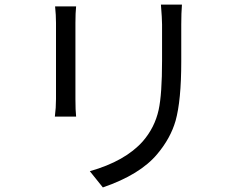

<svg xmlns="http://www.w3.org/2000/svg" viewBox="-20 -779 1040 840"><path d="M313 -751Q310 -723 310 -679V-345Q310 -296 313 -269H220Q225 -307 225 -346V-679Q225 -713 221 -751ZM776 -759Q773 -722 773 -672V-510Q773 -339 748 -250Q726 -174 668 -105Q593 -15 430 41L373 -30Q528 -74 605 -161Q657 -221 674 -298Q689 -366 689 -514V-672Q689 -697 684 -759Z"/></svg>

Font: Source Han Sans K Regular
Style: Regular
Weight: 400
Designer: Ryoko NISHIZUKA  (kana & ideographs); Paul D. Hunt (Latin, Greek & Cyrillic); Wenlong ZHANG  (bopomofo); Sandoll Communi
Foundry: Adobe Systems Incorporated
Version: Version 1.00 July 18, 2014, initial release